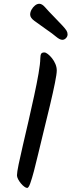

<svg xmlns="http://www.w3.org/2000/svg" viewBox="-20 -989 369 991"><path d="M188.1 -687.9Q188.4 -704.6 192.5 -711.5Q196.6 -718.3 208.7 -718.3Q216.4 -718.3 227.2 -709.9Q238.1 -701.4 248.7 -688.1Q259.4 -674.7 266.2 -658.2Q273 -641.7 273 -625.2Q273 -607.6 263.6 -561Q254.3 -514.4 238.1 -446.1Q222 -377.9 200.7 -292.2Q188.4 -242.7 177 -194Q165.5 -145.4 155.1 -105.7Q144.6 -66.1 136.1 -42.5Q127.5 -18.9 120.4 -18.9Q114.3 -18.9 105.2 -25.7Q96 -32.4 87.4 -43Q78.8 -53.5 73.2 -64.5Q67.6 -75.5 67.6 -84.2Q67.6 -99.1 76.2 -140.9Q84.8 -182.7 98.6 -241.3Q112.4 -300 127.5 -365.8Q142.6 -431.7 156.3 -495Q170.1 -558.3 178.9 -609.2Q187.7 -660 188.1 -687.9ZM135.7 -913.5Q135.7 -926.3 142.6 -939Q149.5 -951.6 160.5 -960.6Q171.4 -969.5 183.2 -969.5Q197.3 -969.5 213.7 -950.4Q230.2 -931.3 259.2 -901.9Q287.7 -872.5 302.6 -856.5Q317.4 -840.4 323.1 -831.2Q328.8 -822 328.8 -811.6Q328.8 -800.7 320.5 -792.1Q312.2 -783.5 301.8 -783.5Q288.7 -783.5 269.5 -799.6Q250.4 -815.8 220.5 -836.2Q181.3 -863.9 158.5 -880.5Q135.7 -897 135.7 -913.5Z"/></svg>

Font: Kalam Variable Light
Style: Regular
Weight: 300
Designer: Lipi Raval, Jonny Pinhorn
Foundry: Indian Type Foundry
Version: Version 3.000